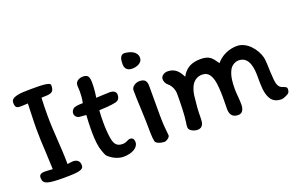

<svg xmlns="http://www.w3.org/2000/svg" viewBox="-82 -958 1973 1277"><g transform="rotate(-20 905.0 -319.0)"><path d="M233 -552 253 -553C307 -553 323 -562 323 -608C323 -631 254 -630 184 -630C108 -630 45 -625 45 -586C45 -552 54 -545 82 -545C90 -545 101 -545 135 -547L133 -492C131 -442 130 -387 130 -374C130 -319 132 -262 136 -198L141 -80C119 -81 112 -82 108 -82C76 -84 45 -85 45 -54C45 -9 73 0 193 0C302 0 332 -8 332 -38C332 -71 311 -83 284 -83C274 -83 267 -81 245 -78C245 -193 230 -309 230 -429C230 -470 231 -509 233 -552Z M474 -342C472 -311 470 -274 470 -243C470 -197 471 -153 480 -111C489 -78 501 -49 505 -45C530 -19 572 4 613 4C675 4 720 -23 720 -61C720 -80 712 -94 693 -94C674 -94 666 -78 636 -78C597 -78 580 -97 572 -139C565 -175 563 -220 563 -257C563 -294 563 -303 566 -342C600 -343 651 -346 681 -353C701 -357 716 -368 716 -399C716 -421 694 -431 674 -431C642 -431 611 -428 575 -427C580 -455 584 -490 584 -529C584 -576 573 -590 539 -590C515 -590 485 -578 485 -546C485 -535 487 -528 487 -503C487 -478 485 -453 479 -424C451 -424 420 -422 409 -411C400 -403 395 -391 395 -382C395 -364 407 -349 426 -346Z M853 -642C816 -643 816 -597 816 -573C816 -559 823 -527 867 -527C906 -527 940 -546 940 -577C940 -623 892 -639 853 -642ZM933 -379C933 -414 922 -433 881 -433C857 -433 825 -415 825 -389C825 -347 827 -308 829 -263C832 -202 834 -131 834 -79C834 -58 837 -38 840 -22C846 -6 879 4 902 4C916 4 941 -13 942 -27C937 -76 933 -112 933 -170V-199Z M1057 -344C1076 -328 1090 -297 1090 -267C1090 -202 1088 -117 1081 -73C1078 -59 1077 -46 1077 -35C1077 -9 1116 4 1137 4C1176 4 1182 -30 1182 -61C1182 -121 1186 -158 1193 -220C1197 -250 1207 -276 1218 -293C1235 -318 1261 -331 1288 -331C1334 -331 1348 -298 1358 -262C1364 -239 1368 -189 1368 -141C1368 -67 1367 -130 1367 -54C1369 -15 1388 4 1425 4C1459 4 1467 -29 1467 -56C1467 -95 1461 -130 1461 -166C1461 -212 1464 -258 1485 -297C1496 -319 1523 -337 1549 -337C1626 -337 1632 -246 1632 -193C1632 -130 1631 -76 1655 -35C1673 -4 1702 4 1732 4C1745 4 1773 -10 1782 -16C1790 -23 1794 -35 1793 -51C1793 -59 1777 -67 1760 -72C1738 -80 1729 -105 1726 -135L1722 -193C1721 -230 1720 -274 1715 -297C1698 -362 1640 -431 1571 -431C1515 -431 1459 -406 1424 -363C1394 -408 1377 -432 1315 -432C1248 -432 1207 -408 1179 -356C1158 -400 1131 -430 1080 -430C1052 -430 1032 -411 1032 -393C1032 -375 1039 -359 1057 -344Z"/></g></svg>

Font: Itim
Style: Regular
Weight: 400
Designer: CadsonDemak Team
Foundry: Pablo Impallari
Version: Version 1.002;PS 001.002;hotconv 1.0.88;makeotf.lib2.5.64775